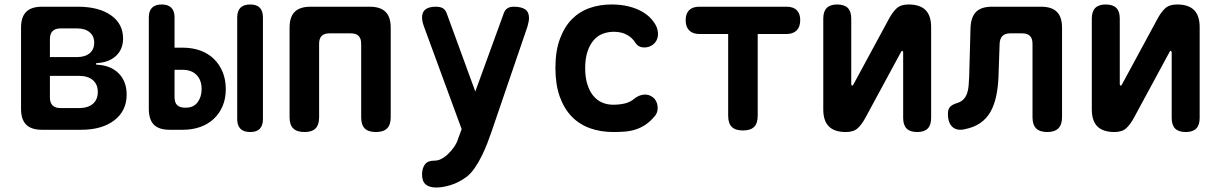

<svg xmlns="http://www.w3.org/2000/svg" viewBox="-20 -580 5440 858"><path d="M168 0Q120 0 97 -23Q74 -46 74 -94V-456Q74 -504 97 -527Q120 -550 168 -550H328Q421 -550 475.5 -512Q530 -474 530 -408Q530 -359 497.5 -329.5Q465 -300 410 -298V-291Q473 -289 509.5 -253Q546 -217 546 -157Q546 -85 491 -42.5Q436 0 342 0ZM203 -241V-144Q203 -121 215 -109Q227 -97 250 -97H332Q373 -97 395 -116Q417 -135 417 -169Q417 -203 395 -222Q373 -241 332 -241ZM250 -453Q227 -453 215 -441Q203 -429 203 -406V-325H325Q360 -325 380.5 -342Q401 -359 401 -389Q401 -419 380.5 -436Q360 -453 325 -453Z M760 -367H796Q840 -367 875.5 -354Q911 -341 936 -316.5Q961 -292 975 -258Q989 -224 989 -181Q989 -140 975 -106.5Q961 -73 935.5 -49Q910 -25 874.5 -12.5Q839 0 796 0H739Q690 0 667.5 -23Q645 -46 645 -94V-503Q645 -531 659.5 -545.5Q674 -560 703 -560Q731 -560 745.5 -545.5Q760 -531 760 -503ZM760 -146Q760 -121 772 -110Q784 -99 805 -99H812Q845 -99 863 -123Q881 -147 881 -182Q881 -222 858.5 -245Q836 -268 796 -268H760ZM1155 -48Q1155 -19 1141 -4.5Q1127 10 1098 10Q1069 10 1054.5 -4.5Q1040 -19 1040 -48V-502Q1040 -531 1054.5 -545.5Q1069 -560 1098 -560Q1127 -560 1141 -545.5Q1155 -531 1155 -502Z M1341 10Q1307 10 1290.5 -6Q1274 -22 1274 -56V-456Q1274 -504 1297 -527Q1320 -550 1368 -550H1632Q1680 -550 1703 -527Q1726 -504 1726 -456V-56Q1726 -22 1709.5 -6Q1693 10 1660 10Q1626 10 1610 -6Q1594 -22 1594 -56V-384Q1594 -408 1582.5 -419.5Q1571 -431 1547 -431H1453Q1429 -431 1417.5 -419.5Q1406 -408 1406 -384V-56Q1406 -22 1390 -6Q1374 10 1341 10Z M2033 24 2043 -3 1874 -463Q1870 -474 1868 -484Q1866 -494 1866 -502Q1866 -527 1882 -538.5Q1898 -550 1927 -550Q1949 -550 1960 -542.5Q1971 -535 1976 -521L2104 -171L2231 -520Q2236 -535 2247 -542.5Q2258 -550 2275 -550Q2310 -550 2327 -538Q2344 -526 2344 -500Q2344 -492 2342 -482Q2340 -472 2337 -461L2176 10Q2169 31 2158 59.5Q2147 88 2133 116.5Q2119 145 2101.5 170.5Q2084 196 2064 211Q2030 236 1994 247Q1958 258 1930 258Q1898 258 1882 244Q1866 230 1866 199V197Q1867 170 1879.5 154Q1892 138 1919 138Q1936 138 1949.5 131.5Q1963 125 1975 115Q1988 103 1996.5 93Q2005 83 2012 72.5Q2019 62 2023.5 50.5Q2028 39 2033 24Z M2462 -277Q2462 -352 2482 -406Q2502 -460 2535.5 -494Q2569 -528 2614.5 -544Q2660 -560 2712 -560Q2755 -560 2789 -551.5Q2823 -543 2848.5 -528.5Q2874 -514 2890 -496Q2906 -478 2914 -460Q2925 -432 2917.5 -408.5Q2910 -385 2887 -374Q2870 -366 2850.5 -368.5Q2831 -371 2820 -388Q2806 -411 2781.5 -424.5Q2757 -438 2723 -438Q2698 -438 2674.5 -429.5Q2651 -421 2633.5 -401Q2616 -381 2605.5 -350Q2595 -319 2595 -275Q2595 -234 2605 -202.5Q2615 -171 2632 -151Q2649 -131 2671.5 -121.5Q2694 -112 2720 -112Q2747 -112 2771.5 -117.5Q2796 -123 2816 -140Q2833 -154 2855.5 -157Q2878 -160 2898 -145Q2907 -138 2912 -128Q2917 -118 2918.5 -106Q2920 -94 2917 -82Q2914 -70 2905 -60Q2886 -37 2865 -23Q2844 -9 2821 -1.5Q2798 6 2773 8Q2748 10 2721 10Q2664 10 2616.5 -7Q2569 -24 2535 -59Q2501 -94 2481.5 -148Q2462 -202 2462 -277Z M3234 -428H3106Q3076 -428 3060 -444Q3044 -460 3044 -490Q3044 -519 3059.5 -534.5Q3075 -550 3105 -550H3495Q3525 -550 3540.5 -534.5Q3556 -519 3556 -490Q3556 -460 3540 -444Q3524 -428 3494 -428H3366V-63Q3366 -29 3350 -13Q3334 3 3300 3Q3266 3 3250 -13Q3234 -29 3234 -63Z M3659 -91V-497Q3659 -529 3674.5 -544.5Q3690 -560 3721 -560Q3753 -560 3768.5 -544.5Q3784 -529 3784 -497V-203Q3786 -197 3788 -197Q3790 -197 3791 -199L3794 -203L3952 -495Q3968 -525 3986.5 -542.5Q4005 -560 4040 -560Q4091 -560 4116 -535Q4141 -510 4141 -459V-53Q4141 -21 4125.5 -5.5Q4110 10 4079 10Q4047 10 4031.5 -5.5Q4016 -21 4016 -53V-347Q4014 -353 4012 -353Q4010 -353 4009 -352L4006 -347L3848 -55Q3832 -25 3813.5 -7.5Q3795 10 3760 10Q3709 10 3684 -15Q3659 -40 3659 -91Z M4317 -456Q4319 -504 4342 -527Q4365 -550 4413 -550H4632Q4680 -550 4703 -527Q4726 -504 4726 -456V-56Q4726 -23 4709.5 -6.5Q4693 10 4660 10Q4626 10 4610 -6.5Q4594 -23 4594 -56V-384Q4594 -408 4582.5 -419.5Q4571 -431 4547 -431H4495Q4471 -431 4459.5 -419Q4448 -407 4447 -384L4442 -237Q4440 -189 4431.5 -149.5Q4423 -110 4406 -80Q4389 -50 4361 -30.5Q4333 -11 4293 -3Q4257 6 4236.5 -12.5Q4216 -31 4216 -72Q4216 -92 4225.5 -102.5Q4235 -113 4259 -120Q4276 -126 4286 -136.5Q4296 -147 4301.5 -162.5Q4307 -178 4308.5 -197Q4310 -216 4311 -237Z M4859 -91V-497Q4859 -529 4874.5 -544.5Q4890 -560 4921 -560Q4953 -560 4968.5 -544.5Q4984 -529 4984 -497V-203Q4986 -197 4988 -197Q4990 -197 4991 -199L4994 -203L5152 -495Q5168 -525 5186.5 -542.5Q5205 -560 5240 -560Q5291 -560 5316 -535Q5341 -510 5341 -459V-53Q5341 -21 5325.5 -5.5Q5310 10 5279 10Q5247 10 5231.5 -5.5Q5216 -21 5216 -53V-347Q5214 -353 5212 -353Q5210 -353 5209 -352L5206 -347L5048 -55Q5032 -25 5013.5 -7.5Q4995 10 4960 10Q4909 10 4884 -15Q4859 -40 4859 -91Z"/></svg>

Font: Maple Mono NL
Style: Bold
Weight: 700
Monospace: yes
Designer: subframe7536
Version: Version 7.000